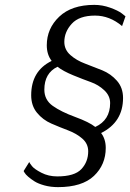

<svg xmlns="http://www.w3.org/2000/svg" viewBox="-20 -679 535 788"><path d="M108 -288Q108 -388 192 -429Q172 -455 172 -493Q172 -562 223 -610.5Q274 -659 367 -659Q400 -659 432 -647.5Q464 -636 480 -624L495 -612L481 -572Q430 -615 370 -615Q305 -615 274.5 -581.5Q244 -548 244 -507Q244 -475 269 -453Q294 -431 329 -418Q364 -405 399.5 -390.5Q435 -376 460 -347.5Q485 -319 485 -277Q485 -178 395 -133Q414 -108 414 -72Q414 -3 365.5 43Q317 89 218 89Q188 89 162.5 82Q137 75 122 65.5Q107 56 96 46.5Q85 37 81 30L77 23L100 -14Q102 -9 111.5 3Q121 15 150 30Q179 45 215 45Q286 45 314 15Q342 -15 342 -58Q342 -89 318 -110Q294 -131 259.5 -144Q225 -157 190.5 -172Q156 -187 132 -216Q108 -245 108 -288ZM162 -311Q162 -269 196.5 -244.5Q231 -220 288.5 -199Q346 -178 371 -158Q432 -186 432 -256Q432 -286 408 -308.5Q384 -331 353 -342Q322 -353 280.5 -370Q239 -387 216 -405Q162 -379 162 -311Z"/></svg>

Font: Arsenal
Style: Italic
Weight: 400
Italic angle: -9.10001°
Designer: Andrij Shevchenko
Foundry: Stairsfor
Version: Version 2.001;PS 002.001;hotconv 1.0.88;makeotf.lib2.5.64775